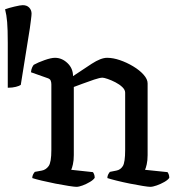

<svg xmlns="http://www.w3.org/2000/svg" viewBox="-90 -724 686 744"><path d="M-59.9 -384V-558Q-59.9 -611 -62.3 -638.5Q-64.6 -666 -70.3 -688Q-57 -693 -33.8 -698.5Q-10.5 -704 -1.9 -704Q14.2 -704 23.2 -694.5Q32.3 -685 32.3 -671Q32.3 -665 29.9 -646.5Q27.5 -628 25.6 -614L-9.5 -395Q-15.2 -391 -28.5 -387.5Q-41.8 -384 -59.9 -384ZM206 0Q199 0 176 -3.5Q153 -7 125 -12.5Q97 -18 72 -24Q47 -30 35 -34Q35 -42 38.5 -48.5Q42 -55 45 -58L72 -63Q88 -66 98.5 -80.5Q109 -95 109 -143V-397Q109 -405 106.5 -411.5Q104 -418 95 -421L30 -444Q31 -455 34.5 -462.5Q38 -470 41 -473Q57 -482 82.5 -491Q108 -500 123 -500Q150 -500 171.5 -479.5Q193 -459 193 -429Q230 -454 265.5 -477Q301 -500 325 -500Q348 -500 374.5 -491Q401 -482 426 -467Q451 -452 466.5 -434.5Q482 -417 482 -401V-123Q482 -102 478.5 -87Q475 -72 472 -66L559 -57Q561 -55 563.5 -49Q566 -43 566 -35Q561 -27 547 -19Q533 -11 517.5 -5.5Q502 0 492 0Q485 0 463 -3.5Q441 -7 413.5 -12.5Q386 -18 362 -24Q338 -30 326 -34Q326 -42 329.5 -48.5Q333 -55 336 -58L361 -63Q377 -66 386 -80.5Q395 -95 395 -143V-365Q395 -376 384 -386.5Q373 -397 357.5 -405Q342 -413 327.5 -418Q313 -423 307 -423Q297 -423 274.5 -415.5Q252 -408 229.5 -399.5Q207 -391 196 -387V-123Q196 -102 192.5 -87Q189 -72 186 -66L270 -57Q272 -55 274.5 -49Q277 -43 277 -35Q272 -27 258.5 -19Q245 -11 230.5 -5.5Q216 0 206 0Z"/></svg>

Font: Texturina 72pt Medium
Style: Regular
Weight: 500
Designer: Guillermo Torres Carreño
Foundry: Omnibus-Type
Version: Version 1.002; ttfautohint (v1.8.3)